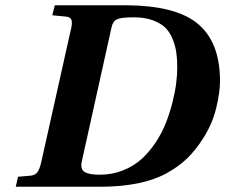

<svg xmlns="http://www.w3.org/2000/svg" viewBox="-20 -712 859 732"><path d="M292 -97.2Q285.2 -66.9 302.5 -56.4Q319.8 -45.9 359.9 -45.9Q407.7 -45.9 449.2 -62.5Q490.7 -79.1 520.3 -106.2Q549.8 -133.3 573.7 -169.4Q597.7 -205.6 612.5 -243.7Q627.4 -281.7 637.5 -321.5Q647.5 -361.3 651.6 -394Q655.8 -426.8 655.8 -454.1Q655.8 -485.8 652.3 -511Q648.9 -536.1 638.4 -562.5Q627.9 -588.9 610.4 -606.2Q592.8 -623.5 562.3 -634.8Q531.7 -646 490.2 -646Q442.4 -646 426 -638.4Q409.7 -630.9 404.8 -606ZM40 0 48.8 -38.1 94.2 -42Q114.3 -43.5 123 -55.9Q131.8 -68.4 138.2 -98.1L249 -594.2Q256.3 -621.1 252.9 -634.3Q249.5 -647.5 230 -648.9L179.2 -653.8L189 -691.9H463.9Q643.6 -690.4 727.1 -627Q818.8 -557.1 818.8 -402.8Q818.8 -359.9 804 -298.8Q789.1 -237.8 752.9 -182.1Q725.6 -139.2 692.6 -107.4Q659.7 -75.7 613.3 -50.5Q566.9 -25.4 503.7 -12.7Q440.4 0 360.8 0Z"/></svg>

Font: Linguistics Pro
Style: Bold Italic
Weight: 700
Italic angle: -12°
Designer: Stefan Peev, Context Ltd
Foundry: Stefan Peev, Context Ltd
Version: Version 001.000